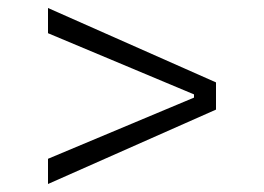

<svg xmlns="http://www.w3.org/2000/svg" viewBox="-20 -590 660 480"><path d="M520 -316V-384L100 -570V-507L465 -354V-346L100 -193V-130Z"/></svg>

Font: Space Text Light
Style: Regular
Weight: 300
Designer: Florian Karsten (Space Text), Colophon Foundry (Space Mono)
Foundry: Florian Karsten
Version: Version 1.003;PS 001.003;hotconv 1.0.88;makeotf.lib2.5.64775